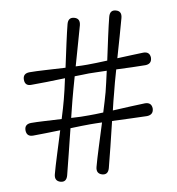

<svg xmlns="http://www.w3.org/2000/svg" viewBox="-80 -777 787 853"><g transform="rotate(-10 313.5 -350.5)"><path d="M346.5 -19.5Q338.5 10 312.5 3Q286 -5 293.5 -34Q302 -66 318.5 -118.2Q335 -170.5 352 -224.5Q337 -225 323.8 -225.2Q310.5 -225.5 299.5 -225.5Q282 -225.5 258.8 -225Q235.5 -224.5 209.5 -223.5Q195.5 -168 181.8 -111.8Q168 -55.5 158.5 -19.5Q150.5 10 124.5 3Q98 -5 105.5 -34Q114 -66 130.2 -117.5Q146.5 -169 163 -222.5Q128.5 -221.5 96.2 -220.8Q64 -220 41.5 -220Q11.5 -219.5 11 -248.5Q11 -276.5 41 -277Q64.5 -277 101.5 -274.8Q138.5 -272.5 178 -270.5Q185.5 -294.5 191.8 -316Q198 -337.5 202.5 -354.5Q207 -372.5 212.8 -396Q218.5 -419.5 224 -446.5Q182.5 -445 141.5 -444.2Q100.5 -443.5 73 -443.5Q43 -442.5 43 -471.5Q43 -499.5 73 -500Q100 -500 144.8 -497.2Q189.5 -494.5 234.5 -492Q246 -546 257.5 -598.2Q269 -650.5 277 -681.5Q285 -711 311.5 -703.5Q337.5 -696.5 330 -666.5Q321 -634.5 307.5 -586.8Q294 -539 280 -490Q294.5 -489 307.8 -488.8Q321 -488.5 332 -488.5Q349.5 -488.5 373 -489.2Q396.5 -490 422.5 -491Q434 -545.5 445.5 -597.8Q457 -650 465 -681Q473 -711 499 -703.5Q525.5 -696.5 517.5 -666.5Q509 -635 495.8 -588.5Q482.5 -542 468.5 -493.5Q503 -495 534.2 -496.2Q565.5 -497.5 586 -498Q615 -498 616 -470.5Q615 -442 586 -441.5Q561.5 -441.5 526.5 -442.8Q491.5 -444 455 -445.5Q446.5 -415.5 439.2 -389.5Q432 -363.5 427.5 -344Q423.5 -329 418.5 -309.8Q413.5 -290.5 408.5 -268.5Q449.5 -270.5 489.2 -272.5Q529 -274.5 554 -275Q583.5 -275 584.5 -247Q583.5 -218.5 554 -217.5Q525 -218 482.2 -219.8Q439.5 -221.5 397 -223Q383.5 -167.5 369.8 -111.2Q356 -55 346.5 -19.5ZM239.5 -344Q235.5 -329 230.8 -309.5Q226 -290 220.5 -268Q243 -266.5 263.5 -265.8Q284 -265 300 -265.5Q313 -265.5 329.8 -265.8Q346.5 -266 365 -267Q373 -292 379.5 -314.5Q386 -337 391 -354.5Q395.5 -372.5 401 -396.2Q406.5 -420 412.5 -447Q389 -447.5 368.2 -448.2Q347.5 -449 332 -449Q319 -448.5 302.8 -448.2Q286.5 -448 268 -447.5Q259.5 -417.5 252 -390.5Q244.5 -363.5 239.5 -344Z"/></g></svg>

Font: Fraunces 144pt Soft Black
Style: Regular
Weight: 900
Version: Version 1.000;[b76b70a41]